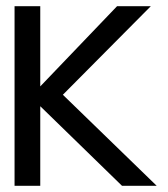

<svg xmlns="http://www.w3.org/2000/svg" viewBox="-20 -600 541 620"><path d="M27 0H110V-257L374 0H486L183 -294L467 -580H358L110 -321V-580H27Z"/></svg>

Font: Charger Pro
Style: BdNar
Weight: 700
Designer: Jasper
Foundry: Cannot Into Space Fonts
Version: Version 1.09